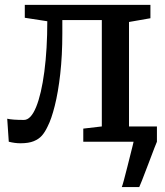

<svg xmlns="http://www.w3.org/2000/svg" viewBox="-20 -575 669 779"><path d="M317.9 0V-53.2L393.1 -62V-493.7H232.9V-439Q232.9 -350.1 224.4 -274.7Q215.8 -199.2 202.1 -145.3Q188.5 -91.3 173.3 -62Q162.6 -39.1 150.1 -24.9Q137.7 -10.7 116.9 -2.2Q96.2 6.3 63 6.3Q40 6.3 15.6 0L9.3 -93.3Q30.3 -88.4 77.1 -88.4Q105 -88.4 126.5 -140.6Q147.9 -192.9 159.9 -284.2Q171.9 -375.5 171.9 -488.8L80.6 -502.9V-555.2H590.3V-501L503.4 -485.8V-62H616.7V0Q613.8 5.4 582.5 88.4Q547.9 179.7 544.9 184.1H474.1Q479 172.9 496.6 102.3Q514.2 31.7 518.1 16.6L522 0Z"/></svg>

Font: Merriweather
Style: Regular
Weight: 400
Designer: Eben Sorkin
Foundry: Eben Sorkin
Version: Version 1.584; ttfautohint (v1.6)